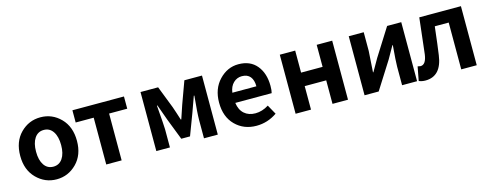

<svg xmlns="http://www.w3.org/2000/svg" viewBox="-25 -1160 4464 1759"><g transform="rotate(-15 2206.5 -280.0)"><path d="M88 -279Q88 -414 167 -494Q246 -574 357 -574Q468 -574 547 -494Q626 -414 626 -279Q626 -146 546.5 -66Q467 14 357 14Q247 14 167.5 -66Q88 -146 88 -279ZM476 -279Q476 -360 444.5 -407Q413 -454 357 -454Q301 -454 269.5 -407Q238 -360 238 -279Q238 -199 269.5 -152.5Q301 -106 357 -106Q413 -106 444.5 -152.5Q476 -199 476 -279Z M829 0V-444H658V-560H1147V-444H975V0Z M1304 0V-560H1471L1553 -349Q1558 -334 1573 -289.5Q1588 -245 1595 -221H1600Q1637 -330 1643 -349L1720 -560H1887V0H1756V-173Q1756 -236 1772 -401H1767Q1758 -374 1738.5 -322Q1719 -270 1713 -251L1637 -50H1554L1476 -251Q1468 -274 1449 -326Q1430 -378 1422 -401H1417Q1433 -203 1433 -173V0Z M2252 14Q2132 14 2053 -65Q1974 -144 1974 -279Q1974 -410 2052 -492Q2130 -574 2235 -574Q2347 -574 2408 -500Q2469 -426 2469 -306Q2469 -262 2462 -239H2117Q2126 -171 2167 -135Q2208 -99 2272 -99Q2336 -99 2398 -138L2448 -48Q2358 14 2252 14ZM2115 -336H2343Q2343 -395 2316.5 -427.5Q2290 -460 2237 -460Q2191 -460 2157 -427.5Q2123 -395 2115 -336Z M2625 0V-560H2771V-351H2975V-560H3122V0H2975V-223H2771V0Z M3279 0V-560H3421V-383Q3421 -362 3408 -183H3412Q3476 -294 3479 -300L3643 -560H3777V0H3635V-176Q3635 -225 3648 -377H3644Q3594 -290 3577 -259L3413 0Z M3854 14Q3820 14 3792 2L3817 -130Q3837 -125 3844 -125Q3896 -125 3909 -219Q3910 -231 3948 -560H4343V0H4196V-444H4064Q4043 -260 4031 -179Q4005 14 3854 14Z"/></g></svg>

Font: NotoSansHansBold
Style: Bold
Weight: 700
Designer: Ryoko NISHIZUKA  (kana & ideographs); Paul D. Hunt (Latin, Greek & Cyrillic); Wenlong ZHANG  (bopomofo); Sandoll Communi
Foundry: Adobe Systems Incorporated
Version: Version 1.00;December 8, 2021;FontCreator 13.0.0.2675 64-bit